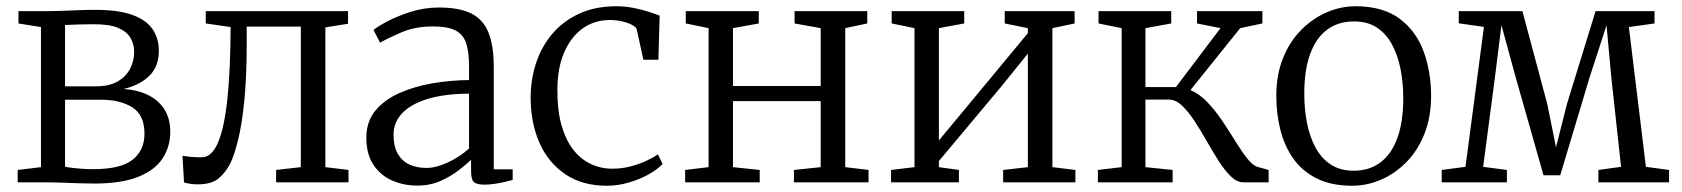

<svg xmlns="http://www.w3.org/2000/svg" viewBox="-20 -583 5378 614"><path d="M280.5 4Q259 4 229.8 3Q200.5 2 174.2 1Q148 0 133.5 0H36.5V-39.5L111 -48.5V-496.5L39 -508V-547.5H143Q159.5 -547.5 183.2 -548.5Q207 -549.5 233.5 -550.5Q260 -551.5 285 -551.5Q359 -551.5 403.5 -535.2Q448 -519 468 -489.5Q488 -460 488 -421Q488 -370 457.2 -340.2Q426.5 -310.5 375.5 -298.5Q423 -295 456.2 -277.8Q489.5 -260.5 507 -231.2Q524.5 -202 524.5 -162Q524.5 -114 500 -76.5Q475.5 -39 422 -17.5Q368.5 4 280.5 4ZM277.5 -42Q365.5 -42 403.8 -72Q442 -102 442 -155.5Q442 -215 403.5 -239.5Q365 -264 303.5 -264H188V-50Q196.5 -48 210.8 -46.2Q225 -44.5 242.2 -43.2Q259.5 -42 277.5 -42ZM188 -307H287Q330 -307 356.8 -322.8Q383.5 -338.5 396.2 -363.5Q409 -388.5 409 -416.5Q409 -442 397.2 -462Q385.5 -482 357.8 -493.8Q330 -505.5 280.5 -505.5Q257 -505.5 233 -504.8Q209 -504 188 -503Z M612.5 6.5Q597.5 6.5 586.2 4.5Q575 2.5 568.5 0.5L563.5 -85Q573.5 -83 589.2 -81.5Q605 -80 625 -80Q657.5 -80 677.8 -128.5Q698 -177 707.5 -270Q717 -363 717.5 -496.5L638 -508V-547.5H1093V-507L1020.5 -495.5V-48.5L1094.5 -39.5V0H863V-39.5L942 -48.5V-498H769V-447.5Q769 -336 761.2 -260.2Q753.5 -184.5 741.8 -137.2Q730 -90 718.5 -64.5Q704 -34.5 681 -14Q658 6.5 612.5 6.5Z M1314.5 10.5Q1271.5 10.5 1234.5 -5.5Q1197.5 -21.5 1174.5 -55.5Q1151.5 -89.5 1151.5 -142.5Q1151.5 -194 1180.2 -229Q1209 -264 1256.8 -285.2Q1304.5 -306.5 1362.5 -316.5Q1420.5 -326.5 1480 -327V-370.5Q1480 -418.5 1470.2 -446.2Q1460.5 -474 1435.5 -486.2Q1410.5 -498.5 1365 -498.5Q1308 -498.5 1264.2 -479.8Q1220.5 -461 1195.5 -446.5L1174.5 -487Q1185 -496.5 1217 -513.8Q1249 -531 1293 -545Q1337 -559 1384 -559Q1449 -559 1487.2 -539.8Q1525.5 -520.5 1542.2 -478.5Q1559 -436.5 1559 -369V-41.5H1619.5V-7.5Q1608.5 -4.5 1593.2 -1Q1578 2.5 1561 5Q1544 7.5 1529 7.5Q1507.5 7.5 1497 0.5Q1486.5 -6.5 1486.5 -34.5V-72Q1474.5 -60.5 1449.8 -40.8Q1425 -21 1390.8 -5.2Q1356.5 10.5 1314.5 10.5ZM1343 -46Q1375 -46 1412.8 -63.8Q1450.5 -81.5 1480 -108V-283.5Q1401 -283 1347.2 -266.5Q1293.5 -250 1266 -220.8Q1238.5 -191.5 1238.5 -152.5Q1238.5 -114 1252.5 -90.5Q1266.5 -67 1290 -56.5Q1313.5 -46 1343 -46Z M1921 11Q1842 11 1787.8 -25.8Q1733.5 -62.5 1705.5 -125.5Q1677.5 -188.5 1677 -267.5Q1676.5 -326.5 1693.8 -379.8Q1711 -433 1745.5 -474Q1780 -515 1831.5 -539Q1883 -563 1951.5 -563Q1980 -563 2007 -557.5Q2034 -552 2055.5 -545Q2077 -538 2089.5 -533L2085.5 -392H2037.5L2016.5 -488Q2015 -495.5 2002.8 -502.5Q1990.5 -509.5 1971.5 -514.2Q1952.5 -519 1930.5 -519Q1881 -519 1843.2 -492Q1805.5 -465 1784 -415Q1762.5 -365 1762.5 -296Q1762 -232.5 1775 -185Q1788 -137.5 1811.8 -106.2Q1835.5 -75 1868 -59.2Q1900.5 -43.5 1938.5 -43.5Q1968.5 -43.5 1996.2 -50.8Q2024 -58 2046.5 -68.5Q2069 -79 2084 -89.5L2099 -58.5Q2081 -40 2052.2 -24.2Q2023.5 -8.5 1989.2 1.2Q1955 11 1921 11Z M2171 0V-39.5L2246 -48.5V-493L2173 -508V-547.5H2406.5V-508L2324 -493V-308H2604.5V-493L2521 -508V-547.5H2753.5V-508L2683 -493V-48.5L2757.5 -39.5V0H2519V-39.5L2604.5 -48.5V-259.5H2324V-48.5L2409.5 -39.5V0Z M2829.5 0V-39.5L2904.5 -48.5V-493L2831.5 -508V-547.5H3063.5V-508L2982.5 -493V-134L3059 -226L3267 -477V-493L3193 -508V-547.5H3416.5V-508L3345.5 -493V-48.5L3419 -39.5V0H3188V-39.5L3267 -48.5V-411.5L3183 -307.5L2982.5 -68V-48.5L3046.5 -39.5V0Z M3491 0V-39.5L3567 -48.5V-493L3493 -508V-547.5H3725.5V-508L3643 -493V-304.5H3740.5L3883 -493L3808 -508V-547.5H4017V-508L3946 -493L3787 -295Q3816 -282.5 3841.5 -255.8Q3867 -229 3889.2 -195.8Q3911.5 -162.5 3931.2 -130.5Q3951 -98.5 3968.5 -76.2Q3986 -54 4002.5 -49L4037 -39.5V0H3955.5Q3935.5 0 3916 -19Q3896.5 -38 3877.2 -68.2Q3858 -98.5 3838.8 -132.2Q3819.5 -166 3799.8 -196.2Q3780 -226.5 3759.8 -245.5Q3739.5 -264.5 3718 -264.5H3643V-48.5L3730 -39.5V0Z M4061.5 -276Q4061.5 -344 4083 -397.2Q4104.5 -450.5 4141 -487.2Q4177.5 -524 4222.5 -543.5Q4267.5 -563 4314.5 -563Q4402.5 -563 4455.8 -523.2Q4509 -483.5 4532.8 -418Q4556.5 -352.5 4556.5 -276Q4556.5 -208.5 4535.2 -155Q4514 -101.5 4477.5 -64.5Q4441 -27.5 4396 -8.2Q4351 11 4304 11Q4238 11 4191.5 -12Q4145 -35 4116.5 -75Q4088 -115 4074.8 -166.8Q4061.5 -218.5 4061.5 -276ZM4309 -37Q4358.5 -37 4394 -63.2Q4429.5 -89.5 4448.5 -141.2Q4467.5 -193 4467.5 -269Q4467.5 -318 4458.8 -362.2Q4450 -406.5 4431.5 -440.8Q4413 -475 4383.2 -494.8Q4353.5 -514.5 4310 -514.5Q4260 -514.5 4224.5 -488.5Q4189 -462.5 4170 -411Q4151 -359.5 4151 -283Q4151 -233.5 4159.8 -189.2Q4168.5 -145 4187.2 -110.5Q4206 -76 4236.2 -56.5Q4266.5 -37 4309 -37Z M4590.5 0V-39.5L4666.5 -49.5L4725.5 -497L4645 -508.5V-547.5H4848.5L4928 -250.5L4956 -112L4991 -250.5L5082.5 -547.5H5271V-508L5189 -496.5L5243.5 -49.5L5317.5 -39.5V0H5091.5V-39.5L5164 -49.5L5133 -334L5117.5 -502L5063.5 -336L4969.5 -22.5H4916L4827 -336L4781.5 -502.5L4760.5 -334.5L4723 -49.5L4799 -39.5V0Z"/></svg>

Font: Merriweather 36pt Light
Style: Regular
Weight: 300
Designer: Eben Sorkin
Foundry: Eben Sorkin
Version: Version 2.100